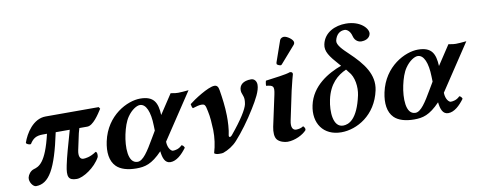

<svg xmlns="http://www.w3.org/2000/svg" viewBox="-61 -984 3208 1279"><g transform="rotate(-10 1543.0 -344.0)"><path d="M598 -436H239C154 -436 99 -346 79 -286C79 -278 100 -268 111 -272C132 -306 154 -321 199 -321H228C184 -131 136 -114 101 -104C77 -97 61 -73 57 -55C51 -26 76 10 96 10C184 10 236 -79 287 -321H382C351 -212 333 -150 321 -92C305 -16 314 10 372 10C414 10 498 -42 534 -110C538 -127 535 -145 526 -146C484 -117 450 -115 438 -115C417 -115 405 -136 414 -178C443 -316 437 -285 447 -321H501C540 -321 583 -388 606 -424Z M879 -444C794 -444 648 -374 611 -202C596 -131 603 -70 641 -32C669 -4 717 10 775 10C833 10 879 0 951 -75C956 -28 969 8 1006 8C1047 8 1085 -28 1116 -70C1112 -82 1105 -88 1097 -90C1076 -68 1051 -64 1035 -64C1025 -64 1001 -84 1000 -131L1207 -443C1180 -440 1149 -438 1136 -438C1125 -438 1114 -439 1086 -444L999 -312C995 -395 973 -444 879 -444ZM939 -217 910 -168C864 -89 828 -32 791 -32C723 -32 725 -146 742 -226C752 -272 765 -311 785 -340C813 -381 849 -402 870 -402C912 -402 936 -344 938 -251Z M1310 -282C1319 -243 1321 -198 1323 -154C1324 -101 1317 -50 1302 0C1306 4 1315 10 1333 10C1351 10 1358 10 1363 8C1397 -4 1432 -25 1459 -55C1502 -102 1558 -177 1601 -248C1635 -303 1666 -358 1666 -399C1666 -423 1652 -442 1629 -442C1575 -442 1549 -417 1549 -382C1549 -356 1564 -346 1564 -315C1564 -307 1563 -297 1561 -286C1554 -253 1514 -188 1441 -100C1425 -80 1416 -90 1418 -99C1427 -136 1430 -194 1429 -233C1428 -293 1420 -352 1411 -407C1407 -432 1398 -442 1381 -442C1339 -442 1235 -374 1205 -349C1206 -339 1210 -324 1215 -320C1241 -328 1259 -333 1273 -333C1297 -333 1301 -328 1310 -282Z M1842 -127 1883 -321C1894 -371 1910 -427 1910 -427C1912 -438 1905 -444 1892 -444C1864 -433 1790 -425 1726 -416C1723 -410 1720 -388 1721 -382C1769 -377 1777 -371 1765 -314L1720 -105C1713 -70 1714 -36 1729 -18C1745 1 1777 10 1798 10C1848 10 1904 -18 1928 -46C1931 -58 1926 -64 1917 -74C1903 -64 1885 -60 1868 -60C1848 -60 1831 -77 1842 -127ZM1894 -683C1883 -683 1870 -677 1866 -666L1816 -523C1815 -520 1815 -515 1815 -514C1815 -507 1833 -500 1841 -500C1845 -500 1849 -504 1852 -508L1950 -620C1954 -625 1955 -630 1955 -635C1955 -655 1914 -683 1894 -683Z M2236 -427C2146 -394 2030 -328 2003 -200C1978 -83 2040 10 2162 10C2266 10 2399 -62 2434 -226C2456 -330 2391 -413 2301 -498C2266 -531 2227 -569 2233 -597C2242 -637 2267 -658 2300 -658C2314 -658 2337 -645 2346 -608C2355 -571 2384 -563 2398 -563C2419 -563 2453 -571 2460 -603C2467 -637 2415 -698 2315 -698C2244 -698 2168 -666 2151 -587C2141 -540 2168 -503 2226 -438ZM2279 -377C2316 -338 2324 -267 2313 -214C2279 -56 2219 -32 2181 -32C2112 -32 2107 -139 2124 -217C2146 -321 2205 -370 2264 -396Z M2758 -444C2673 -444 2527 -374 2490 -202C2475 -131 2482 -70 2520 -32C2548 -4 2596 10 2654 10C2712 10 2758 0 2830 -75C2835 -28 2848 8 2885 8C2926 8 2964 -28 2995 -70C2991 -82 2984 -88 2976 -90C2955 -68 2930 -64 2914 -64C2904 -64 2880 -84 2879 -131L3086 -443C3059 -440 3028 -438 3015 -438C3004 -438 2993 -439 2965 -444L2878 -312C2874 -395 2852 -444 2758 -444ZM2818 -217 2789 -168C2743 -89 2707 -32 2670 -32C2602 -32 2604 -146 2621 -226C2631 -272 2644 -311 2664 -340C2692 -381 2728 -402 2749 -402C2791 -402 2815 -344 2817 -251Z"/></g></svg>

Font: Libertinus Serif
Style: Bold Italic
Weight: 700
Italic angle: -12°
Designer: Philipp H. Poll, Khaled Hosny
Foundry: Caleb Maclennan
Version: Version 7.050;RELEASE